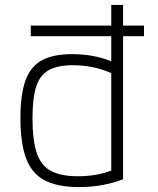

<svg xmlns="http://www.w3.org/2000/svg" viewBox="-20 -750 640 780"><path d="M105 -603V-646H432V-730H480V-646H565V-603H480V-22Q446 -8 400 1Q354 10 300 10Q214 10 161.5 -17.5Q109 -45 86 -106.5Q63 -168 63 -270Q63 -366 83.5 -423Q104 -480 150 -505Q196 -530 273 -530Q361 -530 432 -501V-603ZM432 -453Q360 -485 276 -485Q214 -485 178 -465Q142 -445 127 -398Q112 -351 112 -269Q112 -181 129 -129.5Q146 -78 186.5 -56Q227 -34 296 -34Q372 -34 432 -57Z"/></svg>

Font: M PLUS Code Latin 60 Light
Style: Regular
Weight: 300
Width: 7
Monospace: yes
Designer: Coji Morishita
Foundry: UNDERFOREST DESIGN
Version: Version 1.005; ttfautohint (v1.8.3)